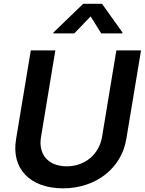

<svg xmlns="http://www.w3.org/2000/svg" viewBox="-20 -997 775 1028"><path d="M634.9 -818.2 635.7 -823.2 526.3 -976.6H425.4L266.3 -823.2L265.6 -818.2H377.8L465.2 -909.1L522 -818.2ZM526.3 -263.5C510.7 -172.2 436.4 -106.5 337.4 -106.5C236.5 -106.5 183.9 -172.2 199.6 -263.5L276.3 -727.3H144.9L66.1 -252.1C39.4 -95.9 138.5 11 317.5 11.4C494 11 630 -95.9 656.2 -252.1L735.1 -727.3H603Z"/></svg>

Font: Riot Sans 2.0
Style: Bold Italic
Weight: 600
Italic angle: -9.39999°
Designer: Rasmus Andersson
Foundry: rsms
Version: Version 3.006;hotconv 1.0.109;makeotfexe 2.5.65596